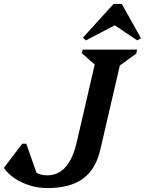

<svg xmlns="http://www.w3.org/2000/svg" viewBox="-35 -943 739 979"><path d="M206 16Q162 16 118.5 3Q75 -10 40 -33.5Q5 -57 -15 -87L78 -210H99L151 -62Q174 -49 206 -49Q317 -49 356 -217L448 -614L382 -672L387 -690H664L660 -670L576 -609L477 -182Q454 -80 388 -32Q322 16 206 16ZM403 -737 388 -751 544 -923H586L684 -748L665 -737L550 -814Z"/></svg>

Font: Platypi Medium
Style: Italic
Weight: 500
Italic angle: -13°
Designer: David Sargent
Foundry: Bolt Cutter Type
Version: Version 1.200; ttfautohint (v1.8.4.7-5d5b)